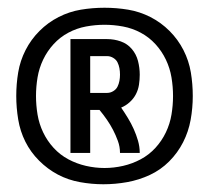

<svg xmlns="http://www.w3.org/2000/svg" viewBox="-20 -909 540 496"><path d="M162 -514V-808H257Q275 -808 292 -802Q309 -796 320.5 -782.5Q332 -769 336.5 -751.5Q341 -734 341 -716Q341 -703 339 -690Q337 -677 331 -665.5Q325 -654 315 -645Q305 -636 293 -631Q302 -618 310.5 -604Q319 -590 325.5 -575.5Q332 -561 336.5 -545.5Q341 -530 341 -514H290Q290 -530 284.5 -545Q279 -560 272 -573.5Q265 -587 256 -600Q247 -613 237 -625H213V-514ZM257 -669Q265 -669 272.5 -673.5Q280 -678 283.5 -685Q287 -692 288.5 -700Q290 -708 290 -716Q290 -725 288.5 -733Q287 -741 283.5 -748Q280 -755 272.5 -759.5Q265 -764 257 -764H213V-669ZM247 -433Q217 -433 186.5 -438.5Q156 -444 129.5 -458Q103 -472 81 -494Q59 -516 45.5 -543Q32 -570 27 -600.5Q22 -631 22 -661Q22 -692 27 -722Q32 -752 46 -779.5Q60 -807 82 -829Q104 -851 131.5 -865Q159 -879 189 -884Q219 -889 250 -889Q281 -889 311 -884Q341 -879 368.5 -865Q396 -851 418 -829Q440 -807 454 -779.5Q468 -752 473 -722Q478 -692 478 -661Q478 -630 472.5 -599.5Q467 -569 453 -541.5Q439 -514 417 -492Q395 -470 367 -457Q339 -444 308.5 -438.5Q278 -433 247 -433ZM250 -475Q274 -475 298 -480.5Q322 -486 343.5 -497.5Q365 -509 381.5 -527Q398 -545 408.5 -567Q419 -589 423 -613Q427 -637 427 -661Q427 -685 423 -709Q419 -733 408.5 -755Q398 -777 381.5 -795Q365 -813 343.5 -824.5Q322 -836 298 -840.5Q274 -845 250 -845Q226 -845 202 -840.5Q178 -836 156.5 -824.5Q135 -813 118.5 -795Q102 -777 91.5 -755Q81 -733 77 -709Q73 -685 73 -661Q73 -637 77 -613Q81 -589 91.5 -567Q102 -545 118.5 -527Q135 -509 156.5 -497.5Q178 -486 202 -480.5Q226 -475 250 -475Z"/></svg>

Font: Zed Mono
Style: Bold
Weight: 700
Monospace: yes
Designer: Belleve Invis
Foundry: Belleve Invis
Version: Version 1.0.0; ttfautohint (v1.8.4)